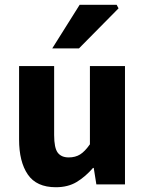

<svg xmlns="http://www.w3.org/2000/svg" viewBox="-20 -773 609 805"><path d="M214 12Q133 12 96.5 -41.5Q60 -95 60 -188V-496H207V-207Q207 -153 222 -133Q237 -113 268 -113Q296 -113 316 -125.5Q336 -138 357 -168V-496H504V0H384L373 -69H370Q338 -32 301.5 -10Q265 12 214 12ZM199 -570 314 -753H469L477 -738L311 -570Z"/></svg>

Font: Mada
Style: Bold
Weight: 700
Designer: Khaled Hosny
Version: Version 1.5